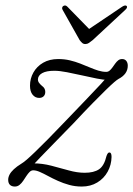

<svg xmlns="http://www.w3.org/2000/svg" viewBox="-20 -676 488 704"><path d="M93.5 -62.5Q107.5 -78 127 -98.2Q146.5 -118.5 176.2 -148.8Q206 -179 249.5 -224Q291.5 -269 320.8 -298.8Q350 -328.5 368.8 -346.8Q387.5 -365 398.2 -374.2Q409 -383.5 414.5 -386.5Q431 -395 439.8 -407.2Q448.5 -419.5 448.5 -435Q448.5 -446 443 -452.8Q437.5 -459.5 428 -459.5Q419.5 -459.5 413.5 -454.8Q407.5 -450 402.5 -443Q397.5 -436 392.5 -429Q387.5 -422 382 -417.2Q376.5 -412.5 369.5 -412.5Q355.5 -412.5 340.2 -417.2Q325 -422 308.5 -429Q292 -436 274 -443Q256 -450 236 -454.8Q216 -459.5 193.5 -459.5Q161.5 -459.5 138.2 -446Q115 -432.5 102.5 -410.2Q90 -388 90 -362Q90 -340.5 99.5 -328.8Q109 -317 123.5 -317Q134 -317 140 -323Q146 -329 146 -339Q146 -345 143.5 -350.5Q141 -356 134 -361Q126 -368 122.5 -373.2Q119 -378.5 119 -384Q119 -399 134.5 -407.8Q150 -416.5 179 -416.5Q198.5 -416.5 225.5 -411.2Q252.5 -406 281.2 -399.5Q310 -393 335 -388Q360 -383 375 -383L375.5 -398Q369 -389 349.8 -368Q330.5 -347 298.5 -313.8Q266.5 -280.5 221.5 -233.5Q183 -193 155.2 -165Q127.5 -137 108.5 -118.8Q89.5 -100.5 77.5 -90.2Q65.5 -80 58.5 -76Q41.5 -65.5 30.8 -55.5Q20 -45.5 15 -35.8Q10 -26 10 -17Q10 -4.5 16.5 1.8Q23 8 34.5 8Q44 8 51.5 2Q59 -4 65 -13Q71 -22 76.8 -30.8Q82.5 -39.5 88.5 -45.5Q94.5 -51.5 102 -51.5Q112.5 -51.5 126.2 -45.5Q140 -39.5 156.5 -30.5Q173 -21.5 192.5 -12.8Q212 -4 233.8 2Q255.5 8 280 8Q312 8 336.5 -6.8Q361 -21.5 374.8 -46.5Q388.5 -71.5 389 -100.5Q389 -109 387 -113Q385 -117 381 -117Q378 -117 375.5 -114Q373 -111 370.5 -104Q362 -68 343 -55.2Q324 -42.5 290.5 -42.5Q263 -42.5 232 -51.2Q201 -60 168 -68.5Q135 -77 103 -77ZM311.5 -565 227 -651.5Q223.5 -655 220 -655.8Q216.5 -656.5 212 -654Q209 -652 208 -648.2Q207 -644.5 209.5 -640L272 -529Q277 -522.5 281.5 -518.5Q286 -514.5 293 -514.5Q300 -514.5 306 -518.5Q312 -522.5 320 -529L439.5 -640Q444.5 -644.5 445.5 -648.2Q446.5 -652 444.5 -654Q442 -656.5 437.8 -655.8Q433.5 -655 428 -651.5L299.5 -565Z"/></svg>

Font: Fraunces ExtraLight
Style: Italic
Weight: 250
Italic angle: -16°
Version: Version 1.000;[b76b70a41]